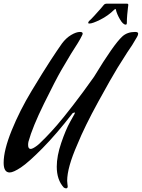

<svg xmlns="http://www.w3.org/2000/svg" viewBox="-20 -925 777 1052"><path d="M351 96Q351 107 342 107Q338 107 330 103Q291 61 291 -12Q291 -70 315.5 -142Q340 -214 364 -257L388 -300Q390 -303 390 -307Q390 -309 388 -309L378 -305Q290 -191 213 -113Q136 -35 94.5 -7.5Q53 20 33 20Q0 20 0 -33Q0 -102 44 -210.5Q88 -319 153.5 -427.5Q219 -536 257 -594Q295 -652 319 -686Q342 -717 370 -733.5Q398 -750 418 -750Q433 -750 433 -741Q433 -736 427 -726Q416 -702 369 -630Q348 -596 316.5 -541.5Q285 -487 221.5 -358Q158 -229 136 -149Q134 -140 134 -131Q134 -109 148 -109Q159 -109 183 -127Q187 -130 194.5 -136.5Q202 -143 230.5 -172Q259 -201 292 -239Q325 -277 380 -348Q435 -419 495 -504Q603 -682 650 -725Q677 -750 720 -750Q737 -750 737 -741Q737 -733 731 -723Q704 -675 678 -639Q657 -607 624 -553.5Q591 -500 517.5 -366Q444 -232 404 -134Q348 -7 348 66Q348 73 349.5 83.5Q351 94 351 96ZM615 -872Q614 -876 612 -876L606 -872Q573 -839 530 -817.5Q487 -796 470 -796Q463 -796 463 -800L467 -809Q477 -817 497 -839Q517 -861 532 -878L547 -896Q553 -905 566 -905H675Q683 -905 683 -898Q683 -897 681 -882Q679 -867 677 -843.5Q675 -820 675 -800Q675 -790 669 -790Q654 -790 637 -819.5Q620 -849 615 -872Z"/></svg>

Font: Aguafina Script
Style: Regular
Weight: 400
Designer: Angel Koziupa and Alejandro Paul
Foundry: Angel Koziupa and Alejandro Paul
Version: Version 1.000